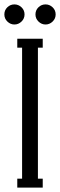

<svg xmlns="http://www.w3.org/2000/svg" viewBox="-35 -857 274 877"><path d="M30.8 -745.1Q12.7 -745.1 -1.2 -758.5Q-15.1 -772 -15.1 -791Q-15.1 -810.5 -1.5 -823.7Q12.2 -836.9 30.8 -836.9Q49.3 -836.9 63.2 -823.7Q77.1 -810.5 77.1 -791Q77.1 -772 63.2 -758.5Q49.3 -745.1 30.8 -745.1ZM172.9 -745.1Q154.8 -745.1 140.9 -758.5Q127 -772 127 -791Q127 -810.5 140.6 -823.7Q154.3 -836.9 172.9 -836.9Q191.4 -836.9 205.3 -823.7Q219.2 -810.5 219.2 -791Q219.2 -772 205.3 -758.5Q191.4 -745.1 172.9 -745.1ZM160.2 0H43.9V-41H65.9V-639.2H43.9V-680.2H160.2V-639.2H138.2V-41H160.2Z"/></svg>

Font: Margherita
Style: Regular
Weight: 400
Designer: James Puckett
Foundry: Dunwich Type Founders
Version: Version 1.008;hotconv 1.0.109;makeotfexe 2.5.65596